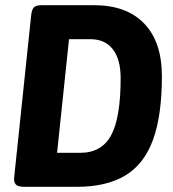

<svg xmlns="http://www.w3.org/2000/svg" viewBox="-20 -720 668 740"><path d="M73 0Q49 0 40.5 -9.5Q32 -19 35 -40L100 -660Q102 -681 109.5 -690.5Q117 -700 141 -700H342Q468 -700 536 -629Q604 -558 604 -426Q604 -276 570 -182Q536 -88 463.5 -44Q391 0 276 0ZM200 -131H289Q372 -131 408.5 -199Q445 -267 445 -419Q445 -491 415 -530Q385 -569 328 -569H246Z"/></svg>

Font: Asap Semi Condensed Semi Condensed Regular
Style: Bold Italic
Weight: 700
Width: 4
Italic angle: -6°
Designer: Pablo Cosgaya
Foundry: Omnibus-Type
Version: Version 3.001; ttfautohint (v1.8.4.7-5d5b)